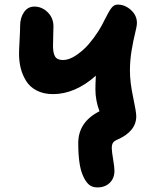

<svg xmlns="http://www.w3.org/2000/svg" viewBox="-20 -632 690 847"><path d="M410.2 194.8Q384.8 194.8 370.1 180.4Q355.5 166 345.2 141.1Q325.2 95.7 325.2 -1Q325.2 -93.8 418.9 -141.1Q400.9 -189 400.9 -237.8Q400.9 -261.7 402.8 -297.9Q311 -216.8 213.9 -216.8Q172.4 -216.8 141.8 -232.7Q111.3 -248.5 95 -275.4Q78.6 -302.2 71.3 -331.8Q64 -361.3 64 -395Q64 -411.6 66.4 -454.8Q68.8 -498 68.8 -518.1Q68.8 -553.2 85.7 -578.1Q102.5 -603 131.8 -603Q164.6 -603 190.2 -578.1Q215.8 -553.2 215.8 -515.1Q215.8 -505.4 214.8 -475.6Q213.9 -445.8 213.9 -428.2Q213.9 -397.9 223.1 -382.6Q232.4 -367.2 257.8 -367.2Q285.2 -367.2 316.4 -388.4Q347.7 -409.7 370.6 -436.3Q393.6 -462.9 413.1 -493.2Q426.3 -513.2 443.4 -547.9Q460.4 -582.5 471.9 -597.2Q483.4 -611.8 499 -611.8Q531.2 -611.8 557.6 -587.9Q584 -564 584 -530.8Q584 -517.1 576.2 -486.3Q568.4 -455.6 560.8 -410.9Q553.2 -366.2 553.2 -319.8Q553.2 -269.5 567.1 -204.1Q581.1 -138.7 581.1 -119.1Q581.1 -52.7 498 -16.1Q482.9 -9.8 478 -1.5Q473.1 6.8 473.1 22Q473.1 35.2 479 70.6Q484.9 106 484.9 121.1Q484.9 154.8 463.9 174.8Q442.9 194.8 410.2 194.8Z"/></svg>

Font: Shantell Sans Irregular
Style: Bold
Weight: 700
Designer: Stephen Nixon, Anya Danilova, Shantell Martin
Foundry: Arrow Type
Version: Version 1.006;[9816181b4]